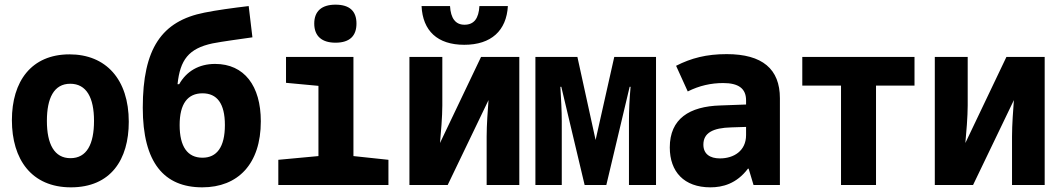

<svg xmlns="http://www.w3.org/2000/svg" viewBox="-20 -793 4544 823"><path d="M284 10C455 10 532 -109 532 -271C532 -453 434 -560 278 -560C114 -560 31 -444 31 -278C31 -110 115 10 284 10ZM282 -115C213 -115 181 -175 181 -275C181 -372 211 -434 281 -434C351 -434 383 -374 383 -275C383 -175 352 -115 282 -115Z M847 10C1000 10 1098 -90 1098 -273C1098 -425 1027 -519 902 -519C832 -519 779 -487 748 -432H741C752 -536 788 -585 891 -607C938 -616 1000 -624 1062 -633L1046 -767C978 -759 906 -749 857 -739C673 -703 592 -585 592 -331C592 -95 684 10 847 10ZM848 -117C784 -117 750 -164 750 -257C750 -349 785 -393 848 -393C910 -393 944 -350 944 -257C944 -162 909 -117 848 -117Z M1418 -610C1480 -610 1508 -640 1508 -692C1508 -745 1479 -773 1418 -773C1359 -773 1327 -745 1327 -692C1327 -637 1361 -610 1418 -610ZM1173 0H1645V-108L1495 -124V-549H1206V-438L1345 -425V-124L1173 -108Z M1970 -601C2086 -601 2151 -662 2157 -767H2035C2032 -714 2012 -687 1971 -687C1932 -687 1912 -715 1909 -767H1787C1792 -661 1855 -601 1970 -601ZM1735 0H1899L2074 -364C2071 -324 2066 -258 2066 -208V0H2206V-549H2042L1866 -180C1870 -222 1876 -294 1876 -341V-549H1735Z M2275 0H2388V-273C2388 -319 2385 -369 2382 -421H2386L2486 0H2579L2679 -421H2683C2678 -369 2676 -316 2676 -273V0H2792V-549H2613L2533 -193L2455 -549H2275Z M3025 10C3077 10 3137 -5 3186 -70H3189L3210 0H3323V-372C3323 -497 3248 -561 3095 -561C3008 -561 2943 -544 2878 -511L2928 -401C2978 -426 3028 -437 3080 -437C3145 -437 3178 -414 3178 -363V-345L3068 -341C2935 -337 2851 -284 2851 -161C2851 -57 2912 10 3025 10ZM3066 -114C3023 -114 2995 -133 2995 -173C2995 -223 3035 -245 3115 -247L3178 -249V-214C3178 -146 3125 -114 3066 -114Z M3585 0H3735V-426H3900V-549H3419V-426H3585Z M3987 0H4151L4326 -364C4323 -324 4318 -258 4318 -208V0H4458V-549H4294L4118 -180C4122 -222 4128 -294 4128 -341V-549H3987Z"/></svg>

Font: Noto Sans Mono SemiCondensed ExtraBold
Style: Regular
Weight: 800
Width: 4
Designer: Monotype Design Team
Foundry: Monotype Imaging Inc.
Version: Version 2.014